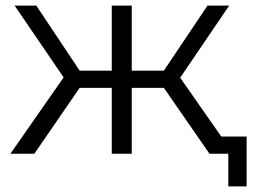

<svg xmlns="http://www.w3.org/2000/svg" viewBox="-20 -546 902 682"><path d="M856 -61V116H791V0H724L562 -234H448V0H377V-234H263L102 0H17L206 -271L32 -526H109L263 -295H377V-526H448V-295H562L717 -526H794L620 -270L766 -61Z"/></svg>

Font: CMG Sans
Style: Regular
Weight: 400
Designer: Julieta Ulanovsky
Foundry: Julieta Ulanovsky
Version: Version 7.200